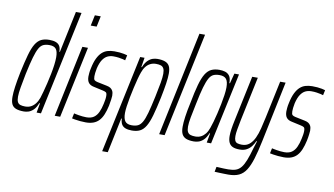

<svg xmlns="http://www.w3.org/2000/svg" viewBox="-88 -947 2345 1347"><g transform="rotate(10 1084.5 -274.0)"><path d="M113 8Q79 8 57.5 0Q36 -8 26.5 -27Q17 -46 17 -80Q17 -109 23 -152.5Q29 -196 41 -255Q58 -335 72.5 -386.5Q87 -438 104.5 -466.5Q122 -495 145.5 -506.5Q169 -518 204 -518Q231 -518 249.5 -511Q268 -504 277 -489Q286 -474 286 -448H290L352 -743H392L234 0H203L215 -68H210Q197 -34 179.5 -18Q162 -2 145 3Q128 8 113 8ZM116 -28Q139 -28 156.5 -37Q174 -46 188 -63.5Q202 -81 211 -106Q217 -125 225 -153.5Q233 -182 241 -216Q249 -250 256 -284.5Q263 -319 267 -350.5Q271 -382 271 -405Q271 -447 257 -464.5Q243 -482 210 -482Q184 -482 166.5 -474Q149 -466 136 -443Q123 -420 110 -375Q97 -330 81 -255Q69 -194 62 -153.5Q55 -113 55 -88Q55 -63 61.5 -50Q68 -37 82 -32.5Q96 -28 116 -28Z M471 -667 487 -743H529L513 -667ZM332 0 439 -510H479L371 0Z M554 8Q534 8 514 6Q494 4 478.5 1.5Q463 -1 455 -3L463 -40Q468 -39 477 -37Q486 -35 498.5 -33Q511 -31 525 -29.5Q539 -28 552 -28Q585 -28 605 -42Q625 -56 637 -82Q649 -108 656 -142Q659 -156 661.5 -170.5Q664 -185 664 -199Q664 -220 656 -225Q648 -230 634 -233L566 -248Q541 -253 529 -268.5Q517 -284 517 -313Q517 -321 518.5 -337.5Q520 -354 524 -371Q533 -416 547 -444.5Q561 -473 578.5 -489Q596 -505 618 -511.5Q640 -518 666 -518Q685 -518 703 -516.5Q721 -515 735 -512Q749 -509 759 -506L751 -469Q746 -471 733.5 -474Q721 -477 703.5 -479.5Q686 -482 666 -482Q643 -482 624 -473Q605 -464 590 -442Q575 -420 565 -379Q561 -359 559.5 -345Q558 -331 558 -321Q558 -300 565 -294Q572 -288 586 -285L654 -271Q670 -268 681 -261.5Q692 -255 698.5 -242.5Q705 -230 705 -208Q705 -203 702.5 -181.5Q700 -160 695 -136Q687 -99 675.5 -71.5Q664 -44 647.5 -26.5Q631 -9 608 -0.5Q585 8 554 8Z M703 187 851 -510H882L871 -442H875Q889 -476 906.5 -492Q924 -508 941 -513Q958 -518 973 -518Q1006 -518 1027.5 -510Q1049 -502 1059 -483.5Q1069 -465 1069 -430Q1069 -401 1062.5 -357.5Q1056 -314 1044 -255Q1027 -175 1012.5 -124Q998 -73 980.5 -44Q963 -15 939.5 -3.5Q916 8 882 8Q855 8 836.5 1Q818 -6 809 -21.5Q800 -37 799 -62H795L743 187ZM875 -28Q901 -28 918.5 -36Q936 -44 949.5 -67Q963 -90 975.5 -135Q988 -180 1004 -255Q1017 -316 1024 -356.5Q1031 -397 1031 -422Q1031 -447 1024 -460Q1017 -473 1003.5 -477.5Q990 -482 969 -482Q947 -482 929 -473Q911 -464 897.5 -447Q884 -430 875 -404Q868 -385 860 -355Q852 -325 844 -289.5Q836 -254 829 -218.5Q822 -183 818 -153Q814 -123 814 -105Q814 -64 828 -46Q842 -28 875 -28Z M1076 0 1232 -743H1272L1115 0Z M1324 8Q1291 8 1270 0Q1249 -8 1239 -27Q1229 -46 1229 -80Q1229 -109 1235 -152.5Q1241 -196 1254 -255Q1269 -335 1283.5 -386.5Q1298 -438 1315.5 -466.5Q1333 -495 1357 -506.5Q1381 -518 1415 -518Q1436 -518 1455 -512.5Q1474 -507 1486.5 -490.5Q1499 -474 1499 -438H1503L1522 -510H1555L1446 0H1415L1427 -68H1423Q1409 -34 1391.5 -18Q1374 -2 1356.5 3Q1339 8 1324 8ZM1328 -28Q1351 -28 1368.5 -37Q1386 -46 1399.5 -63Q1413 -80 1422 -106Q1429 -125 1437 -153Q1445 -181 1453 -214.5Q1461 -248 1468 -283Q1475 -318 1479.5 -349.5Q1484 -381 1484 -405Q1484 -447 1469.5 -464.5Q1455 -482 1422 -482Q1396 -482 1378.5 -474Q1361 -466 1348 -443Q1335 -420 1322 -375Q1309 -330 1294 -255Q1281 -194 1273.5 -153.5Q1266 -113 1266 -88Q1266 -63 1273 -50Q1280 -37 1294 -32.5Q1308 -28 1328 -28Z M1603 195Q1590 195 1573.5 194.5Q1557 194 1539.5 193.5Q1522 193 1505 192L1512 156Q1521 156 1534 157Q1547 158 1563.5 158.5Q1580 159 1596 159Q1627 159 1649 151.5Q1671 144 1687 124Q1703 104 1716.5 69.5Q1730 35 1745 -19Q1749 -32 1753 -44.5Q1757 -57 1761 -70H1756Q1748 -51 1734.5 -33Q1721 -15 1700.5 -3.5Q1680 8 1650 8Q1620 8 1601.5 0Q1583 -8 1574 -26Q1565 -44 1565 -74Q1565 -95 1569 -123Q1573 -151 1581 -188L1649 -510H1689L1623 -197Q1615 -156 1610 -128Q1605 -100 1605 -80Q1605 -59 1610.5 -47.5Q1616 -36 1628.5 -32Q1641 -28 1660 -28Q1692 -28 1713.5 -46Q1735 -64 1749.5 -95Q1764 -126 1773.5 -165Q1783 -204 1792 -245L1848 -510H1887L1797 -78Q1781 -1 1765 51Q1749 103 1728.5 135Q1708 167 1678 181Q1648 195 1603 195Z M1964 8Q1944 8 1924 6Q1904 4 1888.5 1.5Q1873 -1 1865 -3L1873 -40Q1878 -39 1887 -37Q1896 -35 1908.5 -33Q1921 -31 1935 -29.5Q1949 -28 1962 -28Q1995 -28 2015 -42Q2035 -56 2047 -82Q2059 -108 2066 -142Q2069 -156 2071.5 -170.5Q2074 -185 2074 -199Q2074 -220 2066 -225Q2058 -230 2044 -233L1976 -248Q1951 -253 1939 -268.5Q1927 -284 1927 -313Q1927 -321 1928.5 -337.5Q1930 -354 1934 -371Q1943 -416 1957 -444.5Q1971 -473 1988.5 -489Q2006 -505 2028 -511.5Q2050 -518 2076 -518Q2095 -518 2113 -516.5Q2131 -515 2145 -512Q2159 -509 2169 -506L2161 -469Q2156 -471 2143.5 -474Q2131 -477 2113.5 -479.5Q2096 -482 2076 -482Q2053 -482 2034 -473Q2015 -464 2000 -442Q1985 -420 1975 -379Q1971 -359 1969.5 -345Q1968 -331 1968 -321Q1968 -300 1975 -294Q1982 -288 1996 -285L2064 -271Q2080 -268 2091 -261.5Q2102 -255 2108.5 -242.5Q2115 -230 2115 -208Q2115 -203 2112.5 -181.5Q2110 -160 2105 -136Q2097 -99 2085.5 -71.5Q2074 -44 2057.5 -26.5Q2041 -9 2018 -0.5Q1995 8 1964 8Z"/></g></svg>

Font: Saira UltraCondensed ExtraLight
Style: Italic
Weight: 250
Width: 1
Italic angle: -12°
Designer: Hector Gatti with collaboration of the Omnibus-Type team
Foundry: Omnibus-Type
Version: Version 1.101